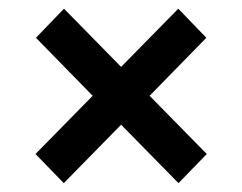

<svg xmlns="http://www.w3.org/2000/svg" viewBox="-20 -470 553 438"><path d="M191.4 -251.5 62 -383.8 126 -450.2 256.3 -317.4 386.7 -450.2 450.7 -383.8 321.3 -251.5 451.7 -118.7 387.2 -52.2 256.3 -185.5 125.5 -52.2 61 -118.7Z"/></svg>

Font: Vazirmatn UI Medium
Style: Regular
Weight: 500
Designer: Saber Rastikerdar
Foundry: Saber Rastikerdar
Version: Version 33.003